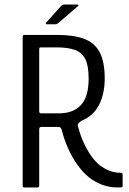

<svg xmlns="http://www.w3.org/2000/svg" viewBox="-20 -827 569 847"><path d="M88 0Q80 0 80 -7V-665Q80 -673 88 -673H232Q307 -673 353 -655Q399 -637 420.5 -595Q442 -553 442 -480Q442 -415 417.5 -365.5Q393 -316 339 -294Q328 -287 324.5 -280Q321 -273 326 -263Q334 -232 348 -200.5Q362 -169 380.5 -142Q399 -115 420 -98Q440 -83 462.5 -74Q485 -65 510 -65Q515 -65 518 -63.5Q521 -62 521 -56V-8Q521 -4 520 -2.5Q519 -1 515 -0.5Q511 0 500 0Q461 0 429 -12.5Q397 -25 371 -46Q344 -68 320.5 -101.5Q297 -135 279.5 -174.5Q262 -214 253 -252Q252 -256 249 -261.5Q246 -267 236 -267H161Q153 -267 153 -256V-7Q153 0 145 0ZM153 -335Q153 -331 155.5 -329Q158 -327 161 -327H240Q303 -327 337 -363.5Q371 -400 371 -480Q371 -538 356 -567Q341 -596 310 -607Q279 -618 229 -618H161Q156 -618 154.5 -616.5Q153 -615 153 -609ZM225 -720H187Q182 -720 182 -723Q182 -726 185 -729L249 -800Q253 -804 255.5 -805.5Q258 -807 263 -807H321Q324 -807 325.5 -804.5Q327 -802 324 -800L239 -727Q235 -724 232 -722Q229 -720 225 -720Z"/></svg>

Font: Glory Thin
Style: Regular
Weight: 400
Version: Version 1.011